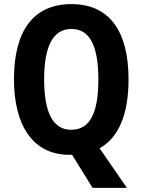

<svg xmlns="http://www.w3.org/2000/svg" viewBox="-20 -745 694 935"><path d="M606 -358C606 -593 513 -725 328 -725C141 -725 48 -593 48 -359C48 -143 134 9 319 9H331L431 170H598L465 -23C559 -75 606 -191 606 -358ZM195 -358C195 -518 237 -604 328 -604C418 -604 459 -520 459 -358C459 -195 418 -113 327 -113C237 -113 195 -198 195 -358Z"/></svg>

Font: Noto Sans Devanagari Condensed
Style: Bold
Weight: 700
Width: 3
Designer: Jelle Bosma - Monotype Design Team
Foundry: Monotype Imaging Inc.
Version: Version 2.004